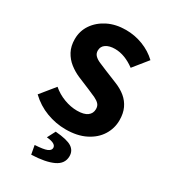

<svg xmlns="http://www.w3.org/2000/svg" viewBox="-216 -770 988 1115"><g transform="rotate(30 278.0 -212.5)"><path d="M276.2 12Q210.7 12 147.9 -11.6Q85.2 -35.1 34.8 -83.1L112.8 -178.9Q147.8 -148.6 192.3 -131.9Q236.8 -115.2 279.5 -115.2Q325.8 -115.2 348.4 -132.1Q371.1 -148.9 371.1 -178.1Q371.1 -199.1 359.5 -211.5Q347.9 -224 326.9 -234Q306 -244 277.2 -255.7L192.5 -291Q158.5 -305.7 128.3 -329.3Q98.2 -352.9 79.5 -387.6Q60.9 -422.3 60.9 -469.5Q60.9 -523.9 90.7 -567.7Q120.5 -611.4 172.8 -637.6Q225.1 -663.8 293.1 -663.8Q352.2 -663.8 406.9 -642.7Q461.6 -621.7 502.7 -582.5L425.4 -486.7Q392.9 -510.9 359.5 -523.7Q326.1 -536.5 293.1 -536.5Q255.4 -536.5 232.7 -521.4Q209.9 -506.3 209.9 -478.1Q209.9 -458.5 222.8 -445.4Q235.6 -432.2 258.5 -422.5Q281.5 -412.8 309.5 -401L392.5 -367.3Q433 -351.1 461.7 -327.3Q490.4 -303.4 506.1 -269.7Q521.8 -236.1 521.8 -190Q521.8 -135.9 493.1 -89.8Q464.4 -43.7 409.2 -15.9Q354.1 12 276.2 12ZM177.5 239.1 166.6 180.1Q225.2 176.8 247.1 167.4Q269 158 269 140.9Q269 126.8 254.2 118Q239.4 109.1 205.9 106.1L234 52.1Q314.4 58.6 344.6 78.7Q374.8 98.7 374.8 135.6Q374.8 186.7 323 211.2Q271.1 235.7 177.5 239.1Z"/></g></svg>

Font: Source Sans 3
Style: Regular
Weight: 200
Designer: Paul D. Hunt
Foundry: Adobe
Version: Version 3.046;hotconv 1.0.118;makeotfexe 2.5.65603